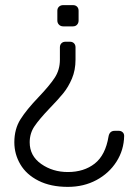

<svg xmlns="http://www.w3.org/2000/svg" viewBox="-20 -540 536 750"><path d="M227 -520H265Q275 -520 281 -514Q287 -508 287 -498V-460Q287 -450 281 -443.5Q275 -437 265 -437H227Q217 -437 210.5 -443.5Q204 -450 204 -460V-498Q204 -508 210.5 -514Q217 -520 227 -520ZM275 -307Q275 -266 261 -233Q247 -200 227 -175.5Q207 -151 174 -117Q133 -74 114.5 -46.5Q96 -19 96 16Q96 69 141 100.5Q186 132 245 132Q308 132 350 99Q392 66 404 -7Q408 -29 428 -29H444Q453 -29 459 -23.5Q465 -18 465 -9Q464 46 435 91.5Q406 137 356.5 163.5Q307 190 245 190Q178 190 130.5 166Q83 142 59.5 102Q36 62 36 16Q36 -36 60 -74Q84 -112 131 -161Q173 -205 193.5 -236Q214 -267 214 -307V-355Q214 -365 220 -371Q226 -377 236 -377H253Q263 -377 269 -371Q275 -365 275 -355Z"/></svg>

Font: Hezaedrus Light
Style: Regular
Weight: 300
Designer: Hubert & Fischer
Foundry: Hubert & Fischer
Version: Version 1.10;September 3, 2019;FontCreator 11.5.0.2425 64-bi